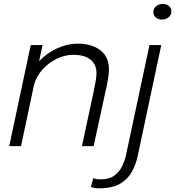

<svg xmlns="http://www.w3.org/2000/svg" viewBox="-20 -768 920 1009"><path d="M28.5 0 141.5 -531H203.5L185.5 -446.5Q226 -489 280 -513.8Q334 -538.5 388 -538.5Q463 -538.5 507.8 -503.5Q552.5 -468.5 552.5 -404Q552.5 -379.5 547 -348.8Q541.5 -318 532.5 -278.5L472 0H410.5L471.5 -283.5Q479.5 -321.5 483.2 -343.8Q487 -366 487 -384.5Q487 -429 455.8 -454.5Q424.5 -480 364.5 -480Q321.5 -480 279 -459.5Q236.5 -439 204 -403.5Q171.5 -368 159 -323L90.5 0ZM831 -665Q812.5 -665 799.2 -675.8Q786 -686.5 786 -704Q786 -724 801 -735.8Q816 -747.5 835.5 -747.5Q854 -747.5 867.2 -737Q880.5 -726.5 880.5 -709Q880.5 -688.5 865.5 -676.8Q850.5 -665 831 -665ZM500 221.5Q484.5 221.5 473.8 219.2Q463 217 457.5 214.5L470 168.5Q476.5 171 485.5 172.8Q494.5 174.5 509.5 174.5Q554.5 174.5 581.5 154.2Q608.5 134 622.5 104.2Q636.5 74.5 642.5 45.5L765.5 -531H827.5L704 50Q695 93.5 674.2 132.8Q653.5 172 612.5 196.8Q571.5 221.5 500 221.5Z"/></svg>

Font: Epilogue Light
Style: Italic
Weight: 300
Italic angle: -12°
Designer: Tyler Finck
Foundry: Etcetera Type Co
Version: Version 2.111; ttfautohint (v1.8.3)